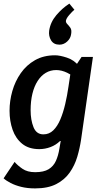

<svg xmlns="http://www.w3.org/2000/svg" viewBox="-32 -816 543 1066"><path d="M421 -500H484L418 -40Q411 7 397 54.5Q383 102 355 142Q327 182 280.5 206Q234 230 163 230Q120 230 86 221.5Q52 213 27 200Q2 187 -12 174L49 83Q65 102 92.5 121Q120 140 163 140Q211 140 238 123.5Q265 107 278.5 77Q292 47 298 8L305 -33H301Q279 -11 248.5 0.5Q218 12 186 12Q128 12 91.5 -17.5Q55 -47 38 -95.5Q21 -144 21 -201Q21 -256 36.5 -310.5Q52 -365 83.5 -410Q115 -455 162.5 -482Q210 -509 274 -509Q300 -509 339.5 -496Q379 -483 406 -450V-365Q372 -397 341 -412Q310 -427 280 -427Q248 -427 222 -411.5Q196 -396 177 -366.5Q158 -337 148 -296Q138 -255 138 -204Q138 -150 154 -110Q170 -70 209 -70Q241 -70 264 -92.5Q287 -115 303 -153Q319 -191 330 -238Q341 -285 348 -334L359 -407ZM298 -568Q266 -568 251.5 -592Q237 -616 241 -646Q248 -693 280.5 -731.5Q313 -770 353 -796L381 -762Q369 -752 352.5 -733Q336 -714 334 -701Q333 -691 341.5 -682.5Q350 -674 358.5 -662Q367 -650 363 -627Q360 -603 341 -585.5Q322 -568 298 -568Z"/></svg>

Font: Rosario
Style: Italic
Weight: 400
Italic angle: -8.05°
Designer: Hector Gatti
Foundry: Omnibus Type
Version: Version 1.201